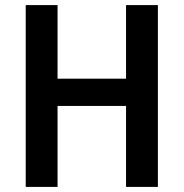

<svg xmlns="http://www.w3.org/2000/svg" viewBox="-20 -734 721 754"><path d="M600 0H475V-318H206V0H81V-714H206V-425H475V-714H600Z"/></svg>

Font: Noto Sans Hebrew SemiCondensed SemiBold
Style: Regular
Weight: 600
Width: 4
Designer: Monotype Design Team
Foundry: Monotype Imaging Inc.
Version: Version 2.004; ttfautohint (v1.8.4.7-5d5b)